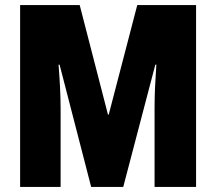

<svg xmlns="http://www.w3.org/2000/svg" viewBox="-20 -734 849 754"><path d="M338 0H464L590 -480H594C590 -420 587 -366 587 -313V0H750V-714H519L407 -284H404L293 -714H59V0H218V-310C218 -358 215 -416 210 -480H214Z"/></svg>

Font: Noto Sans Bengali ExtraCondensed Black
Style: Regular
Weight: 900
Width: 2
Designer: Joana Ranito - Universal Thirst; Jelle Bosma - Monotype Design Team
Foundry: Universal Thirst ehf.
Version: Version 3.000